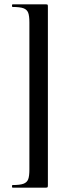

<svg xmlns="http://www.w3.org/2000/svg" viewBox="-20 -745 314 882"><path d="M191 117H38Q35 117 35 111Q35 105 38 105Q72 105 88 99Q104 93 109.5 78.5Q115 64 115 34V-642Q115 -672 109.5 -686.5Q104 -701 88 -707Q72 -713 38 -713Q35 -713 35 -719Q35 -725 38 -725H191Q197 -725 198.5 -723.5Q200 -722 200 -715V106Q200 113 198.5 115Q197 117 191 117Z"/></svg>

Font: Cormorant Garamond SemiBold
Style: Regular
Weight: 600
Designer: Christian Thalmann (Catharsis Fonts)
Version: Version 3.000